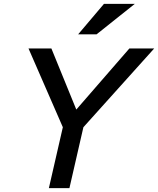

<svg xmlns="http://www.w3.org/2000/svg" viewBox="-20 -970 815 990"><path d="M232 0 304 -314 127 -720H245L391 -362H336L647 -720H775L410 -314L338 0ZM478 -793H383L516 -950H675Z"/></svg>

Font: Instrument Sans Medium
Style: Italic
Weight: 500
Italic angle: -13°
Designer: Rodrigo Fuenzalida
Foundry: fragTYPE
Version: Version 1.000;gftools[0.9.28]